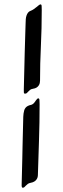

<svg xmlns="http://www.w3.org/2000/svg" viewBox="-20 -775 290 878"><path d="M170.9 -729Q170.9 -644 167 -564.7Q163.1 -485.4 163.1 -406.2Q163.1 -400.9 161.9 -395.3Q160.6 -389.6 157.2 -384.3Q153.8 -378.9 147.5 -374.8Q141.1 -370.6 130.9 -369.1Q122.1 -367.7 117.4 -364Q112.8 -360.4 109.4 -356.4Q106 -352.5 102.8 -349.6Q99.6 -346.7 94.2 -346.7Q89.8 -346.7 89.1 -351.6Q88.4 -356.4 88.9 -366.2Q89.8 -427.2 91.8 -483.9Q92.3 -507.8 93 -533.7Q93.8 -559.6 94.5 -584.2Q95.2 -608.9 95.9 -631.1Q96.7 -653.3 97.2 -670.9Q97.2 -678.7 97.9 -687.3Q98.6 -695.8 101.1 -703.4Q103.5 -710.9 107.9 -716.8Q112.3 -722.7 119.1 -725.1Q127 -728 134 -732.9Q141.1 -737.8 147 -742.7Q152.8 -747.6 157.5 -751.2Q162.1 -754.9 165.5 -754.9Q169.9 -754.9 170.4 -747.6Q170.9 -740.2 170.9 -729ZM161.1 -298.8Q161.1 -214.4 158.4 -135.3Q155.8 -56.2 153.3 24.4Q153.3 29.8 151.9 35.4Q150.4 41 146.7 46.1Q143.1 51.3 136.7 55.2Q130.4 59.1 120.1 61Q111.8 62.5 106.9 66.2Q102.1 69.8 98.4 73.7Q94.7 77.6 91.6 80.6Q88.4 83.5 84 83.5Q81.1 83.5 79.8 79.6Q78.6 75.7 79.1 65.9Q80.6 5.9 82 -50.8Q82.5 -74.7 83 -100.6Q83.5 -126.5 84.2 -151.6Q85 -176.8 85.4 -199.5Q85.9 -222.2 86.4 -240.7Q86.9 -256.3 90.6 -269.8Q94.2 -283.2 106.4 -290Q113.8 -293.9 119.9 -294.9Q126 -295.9 130.9 -299.8Q135.3 -303.2 138.4 -307.6Q141.6 -312 144.3 -315.9Q147 -319.8 149.7 -322.5Q152.3 -325.2 155.3 -325.2Q159.7 -325.2 160.4 -317.6Q161.1 -310.1 161.1 -298.8Z"/></svg>

Font: Engagement
Style: Regular
Weight: 400
Designer: Astigmatic (AOETI)
Foundry: Astigmatic (AOETI)
Version: Version 1.000